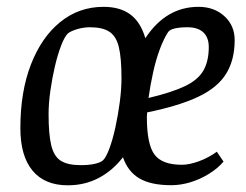

<svg xmlns="http://www.w3.org/2000/svg" viewBox="-20 -533 721 562"><path d="M178.4 9.4Q110.9 9.4 75.3 -33.5Q39.6 -76.4 39.6 -157.9Q39.6 -264.6 70.5 -344.2Q101.4 -423.9 156.2 -468.4Q211.1 -513 283.1 -513Q331.8 -513 361.9 -490.4Q391.9 -467.8 405.4 -421.2Q465.9 -513 561.1 -513Q606.9 -513 636.9 -485.6Q666.9 -458.1 666.9 -415.8Q666.9 -357.5 641.9 -317.1Q616.9 -276.6 560.4 -249.8Q503.9 -223 410.7 -204L409.9 -190.2Q409.9 -111 432.1 -80.8Q454.3 -50.7 512.3 -50.7Q534.3 -50.7 562.6 -61.1Q590.9 -71.5 614.7 -88.9L634.3 -60Q617.6 -40.3 592 -24.4Q566.4 -8.4 537.6 0.4Q508.8 9.1 481.3 9.1Q422.1 9.1 388.2 -10.7Q354.3 -30.6 339.9 -72.7Q309.3 -33.2 268.6 -11.9Q227.9 9.4 178.4 9.4ZM216.1 -49.6Q240.1 -49.6 256.8 -53.3Q273.6 -57 281.4 -63.6Q290.4 -72.1 300.3 -98.5Q310.1 -124.9 317.9 -160.9Q325.7 -196.9 330.7 -234.8Q335.6 -272.7 335.6 -304.2Q335.6 -363 327.9 -395Q320.2 -427 300.2 -440.1Q280.3 -453.2 243.3 -453.2Q224.5 -453.2 206 -447.7Q187.5 -442.2 178.7 -435.1Q169.1 -426 159.1 -400Q149 -374 140.8 -339.1Q132.6 -304.1 127.4 -267.1Q122.2 -230 122.2 -198.7Q122.2 -139.5 130.1 -107.2Q138 -74.9 158.2 -62.3Q178.4 -49.6 216.1 -49.6ZM414.7 -246.2Q482.7 -262.4 521.1 -280.7Q559.5 -299 575.3 -326.4Q591.1 -353.9 591.1 -395.4Q591.1 -423.1 575.2 -438.2Q559.2 -453.2 529 -453.2Q506.6 -453.2 491.8 -449.8Q476.9 -446.4 472.1 -439.1Q459.4 -419.9 448 -389.4Q436.6 -358.9 428.4 -322.1Q420.2 -285.2 414.7 -246.2Z"/></svg>

Font: Faustina Light
Style: Italic
Weight: 300
Italic angle: -8°
Designer: Alfonso Garcia
Foundry: http://www.omnibus-type.com
Version: Version 1.200